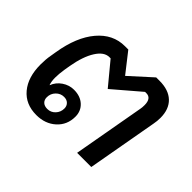

<svg xmlns="http://www.w3.org/2000/svg" viewBox="-114 -694 891 891"><g transform="rotate(45 331.5 -248.5)"><path d="M46 -170Q46 -204 51 -231L56 -261Q75 -377 130 -442Q185 -507 263 -507H285L361 -410L468 -507H490Q550 -507 582.5 -476Q615 -445 615 -388Q615 -367 611 -347L549 0H456L519 -353Q521 -362 521 -378Q521 -400 512.5 -411.5Q504 -423 488 -423H479L347 -310L256 -420H248Q214 -420 187 -377.5Q160 -335 147 -261L142 -231Q137 -199 137 -175Q137 -150 143 -133L144 -132Q155 -161 181.5 -179Q208 -197 239 -197Q281 -197 306.5 -173.5Q332 -150 332 -113Q332 -59 294 -24.5Q256 10 198 10Q127 10 86.5 -38.5Q46 -87 46 -170ZM269 -104Q269 -120 258.5 -130.5Q248 -141 230 -141Q207 -141 190.5 -124Q174 -107 174 -83Q174 -66 184.5 -56Q195 -46 214 -46Q237 -46 253 -63Q269 -80 269 -104Z"/></g></svg>

Font: Bai Jamjuree Medium
Style: Italic
Weight: 500
Italic angle: -10°
Version: Version 1.000; ttfautohint (v1.6)